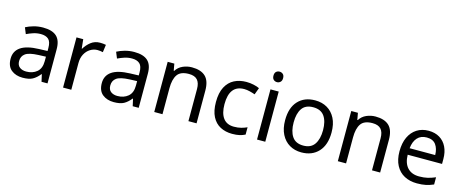

<svg xmlns="http://www.w3.org/2000/svg" viewBox="-41 -1354 4761 1981"><g transform="rotate(15 2339.0 -363.5)"><path d="M288 -545Q386 -545 433 -502Q480 -459 480 -365V0H416L399 -76H395Q360 -32 321.5 -11Q283 10 215 10Q142 10 94 -28.5Q46 -67 46 -149Q46 -229 109 -272.5Q172 -316 303 -320L394 -323V-355Q394 -422 365 -448Q336 -474 283 -474Q241 -474 203 -461.5Q165 -449 132 -433L105 -499Q140 -518 188 -531.5Q236 -545 288 -545ZM314 -259Q214 -255 175.5 -227Q137 -199 137 -148Q137 -103 164.5 -82Q192 -61 235 -61Q303 -61 348 -98.5Q393 -136 393 -214V-262Z M896 -546Q911 -546 928.5 -544.5Q946 -543 959 -540L948 -459Q935 -462 919.5 -464Q904 -466 890 -466Q849 -466 813 -443.5Q777 -421 755.5 -380.5Q734 -340 734 -286V0H646V-536H718L728 -438H732Q758 -482 799 -514Q840 -546 896 -546Z M1262 -545Q1360 -545 1407 -502Q1454 -459 1454 -365V0H1390L1373 -76H1369Q1334 -32 1295.5 -11Q1257 10 1189 10Q1116 10 1068 -28.5Q1020 -67 1020 -149Q1020 -229 1083 -272.5Q1146 -316 1277 -320L1368 -323V-355Q1368 -422 1339 -448Q1310 -474 1257 -474Q1215 -474 1177 -461.5Q1139 -449 1106 -433L1079 -499Q1114 -518 1162 -531.5Q1210 -545 1262 -545ZM1288 -259Q1188 -255 1149.5 -227Q1111 -199 1111 -148Q1111 -103 1138.5 -82Q1166 -61 1209 -61Q1277 -61 1322 -98.5Q1367 -136 1367 -214V-262Z M1878 -546Q1974 -546 2023 -499.5Q2072 -453 2072 -349V0H1985V-343Q1985 -408 1956 -440Q1927 -472 1865 -472Q1776 -472 1742 -422Q1708 -372 1708 -278V0H1620V-536H1691L1704 -463H1709Q1735 -505 1781 -525.5Q1827 -546 1878 -546Z M2453 10Q2382 10 2326.5 -19Q2271 -48 2239.5 -109Q2208 -170 2208 -265Q2208 -364 2241 -426Q2274 -488 2330.5 -517Q2387 -546 2459 -546Q2500 -546 2538 -537.5Q2576 -529 2600 -517L2573 -444Q2549 -453 2517 -461Q2485 -469 2457 -469Q2299 -469 2299 -266Q2299 -169 2337.5 -117.5Q2376 -66 2452 -66Q2496 -66 2529.5 -75Q2563 -84 2591 -97V-19Q2564 -5 2531.5 2.5Q2499 10 2453 10Z M2806 -536V0H2718V-536ZM2763 -737Q2783 -737 2798.5 -723.5Q2814 -710 2814 -681Q2814 -653 2798.5 -639Q2783 -625 2763 -625Q2741 -625 2726 -639Q2711 -653 2711 -681Q2711 -710 2726 -723.5Q2741 -737 2763 -737Z M3442 -269Q3442 -136 3374.5 -63Q3307 10 3192 10Q3121 10 3065.5 -22.5Q3010 -55 2978 -117.5Q2946 -180 2946 -269Q2946 -402 3013 -474Q3080 -546 3195 -546Q3268 -546 3323.5 -513.5Q3379 -481 3410.5 -419.5Q3442 -358 3442 -269ZM3037 -269Q3037 -174 3074.5 -118.5Q3112 -63 3194 -63Q3275 -63 3313 -118.5Q3351 -174 3351 -269Q3351 -364 3313 -418Q3275 -472 3193 -472Q3111 -472 3074 -418Q3037 -364 3037 -269Z M3839 -546Q3935 -546 3984 -499.5Q4033 -453 4033 -349V0H3946V-343Q3946 -408 3917 -440Q3888 -472 3826 -472Q3737 -472 3703 -422Q3669 -372 3669 -278V0H3581V-536H3652L3665 -463H3670Q3696 -505 3742 -525.5Q3788 -546 3839 -546Z M4406 -546Q4475 -546 4524.5 -516Q4574 -486 4600.5 -431.5Q4627 -377 4627 -304V-251H4260Q4262 -160 4306.5 -112.5Q4351 -65 4431 -65Q4482 -65 4521.5 -74.5Q4561 -84 4603 -102V-25Q4562 -7 4522 1.5Q4482 10 4427 10Q4351 10 4292.5 -21Q4234 -52 4201.5 -113.5Q4169 -175 4169 -264Q4169 -352 4198.5 -415Q4228 -478 4281.5 -512Q4335 -546 4406 -546ZM4405 -474Q4342 -474 4305.5 -433.5Q4269 -393 4262 -321H4535Q4534 -389 4503 -431.5Q4472 -474 4405 -474Z"/></g></svg>

Font: Noto Sans Lisu
Style: Regular
Weight: 400
Designer: Monotype Design Team. David Williams.
Foundry: Monotype Imaging Inc.
Version: Version 2.102